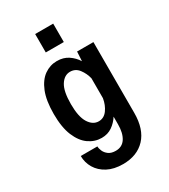

<svg xmlns="http://www.w3.org/2000/svg" viewBox="-220 -815 990 1125"><g transform="rotate(-30 275.0 -253.0)"><path d="M240.5 11Q194 11 154.2 -16.8Q114.5 -44.5 90.2 -102.5Q66 -160.5 66 -251Q66 -341.5 89.2 -399Q112.5 -456.5 151.2 -483.8Q190 -511 236.5 -511Q280.5 -511 312.2 -489.8Q344 -468.5 364 -436.5L367.5 -500H478V-21.5Q478 89 422.8 147.8Q367.5 206.5 272 206.5Q211 206.5 168 183.8Q125 161 102.5 123.2Q80 85.5 80 41H192.5Q192.5 55 200.2 73Q208 91 225.8 104.2Q243.5 117.5 274 117.5Q317.5 117.5 339.8 83Q362 48.5 362 -11V-62.5Q342 -31 311.8 -10Q281.5 11 240.5 11ZM182 -251Q182 -165 208.2 -123.5Q234.5 -82 274 -82Q309.5 -82 332.2 -113.2Q355 -144.5 362 -187.5V-322Q353 -359 330.5 -388.5Q308 -418 272 -418Q233 -418 207.5 -378Q182 -338 182 -251ZM206 -711.5H328V-587H206Z"/></g></svg>

Font: Trispace SemiCondensed Medium
Style: Regular
Weight: 500
Width: 4
Designer: Tyler Finck
Foundry: Etcetera Type Company
Version: Version 1.210; ttfautohint (v1.8.3)